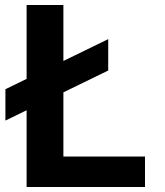

<svg xmlns="http://www.w3.org/2000/svg" viewBox="-20 -750 660 770"><path d="M414 -467.2 1.7 -266.4V-392.2L414 -593.1ZM86.7 0V-730H234.2V0ZM561.5 0H159.8V-122.1H561.5Z"/></svg>

Font: Monaspace Neon Var
Style: Regular
Weight: 400
Designer: Riley Cran and the Lettermatic Team
Version: Version 1.000 (Monaspace Neon Var)